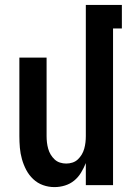

<svg xmlns="http://www.w3.org/2000/svg" viewBox="-20 -755 540 783"><path d="M202 8Q178 8 155.5 0Q133 -8 115.5 -24.5Q98 -41 87 -62Q76 -83 69.5 -106Q63 -129 61 -152.5Q59 -176 59 -200V-520H170V-200Q170 -187 171.5 -174Q173 -161 176.5 -148.5Q180 -136 186.5 -125Q193 -114 202.5 -105Q212 -96 224.5 -92Q237 -88 250 -88Q263 -88 275.5 -92Q288 -96 297.5 -105Q307 -114 313.5 -125Q320 -136 323.5 -148.5Q327 -161 328.5 -174Q330 -187 330 -200V-735H477V-639H441V0H330V-90Q322 -70 310.5 -51Q299 -32 282.5 -18.5Q266 -5 245 1.5Q224 8 202 8Z"/></svg>

Font: Iosevka
Style: Bold
Weight: 700
Monospace: yes
Designer: Belleve Invis
Foundry: Belleve Invis
Version: Version 32.5.0; ttfautohint (v1.8.4)